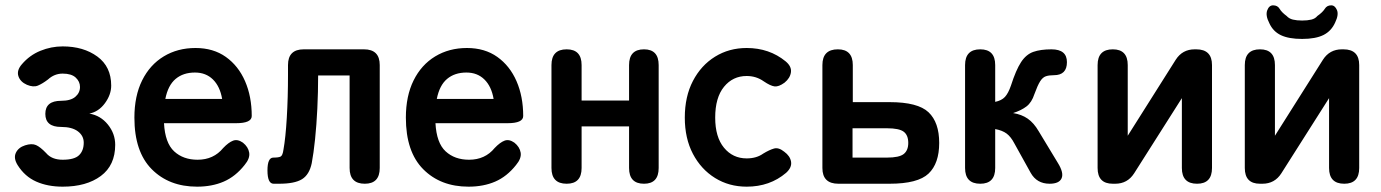

<svg xmlns="http://www.w3.org/2000/svg" viewBox="-20 -689 5179 720"><path d="M215 11Q159 11 116 -8Q73 -27 46 -70Q30 -96 39.5 -116Q49 -136 74 -144Q99 -152 115 -145Q131 -138 153 -115Q174 -90 215 -90Q259 -90 276.5 -107Q294 -124 294 -154Q294 -180 272 -196.5Q250 -213 209 -213Q150 -213 150 -262Q150 -311 209 -311Q245 -311 262.5 -326Q280 -341 280 -363Q280 -383 264 -398Q248 -413 215 -413Q184 -413 160 -391Q139 -375 122 -368Q105 -361 81 -371Q56 -382 49 -403.5Q42 -425 62 -448Q91 -482 131.5 -498.5Q172 -515 215 -515Q293 -515 345 -477Q397 -439 397 -368Q397 -334 373.5 -302Q350 -270 315 -263Q357 -256 384.5 -222Q412 -188 412 -146Q412 -69 358 -29Q304 11 215 11Z M719 11Q614 11 549 -54.5Q484 -120 484 -248Q484 -329 513 -387.5Q542 -446 594 -477.5Q646 -509 713 -509Q780 -509 827 -475.5Q874 -442 899 -384.5Q924 -327 924 -254Q924 -227 865 -227H595Q599 -153 633 -121.5Q667 -90 721 -90Q781 -90 817 -134Q837 -155 854 -161.5Q871 -168 891 -154Q911 -138 914.5 -116.5Q918 -95 897 -70Q863 -27 819 -8Q775 11 719 11ZM600 -318H813Q805 -365 778.5 -391Q752 -417 711 -417Q667 -417 638.5 -393Q610 -369 600 -318Z M1006 0Q983 0 983 -50Q983 -98 1005 -98Q1025 -98 1032.5 -102Q1040 -106 1043 -128Q1051 -172 1055.5 -248Q1060 -324 1060 -408V-445Q1060 -504 1119 -504H1345Q1404 -504 1404 -445V-59Q1404 0 1348 0Q1291 0 1291 -59V-406H1173Q1173 -344 1170 -282Q1167 -220 1161.5 -167Q1156 -114 1149 -77Q1140 -34 1112.5 -17Q1085 0 1027 0Z M1737 11Q1632 11 1567 -54.5Q1502 -120 1502 -248Q1502 -329 1531 -387.5Q1560 -446 1612 -477.5Q1664 -509 1731 -509Q1798 -509 1845 -475.5Q1892 -442 1917 -384.5Q1942 -327 1942 -254Q1942 -227 1883 -227H1613Q1617 -153 1651 -121.5Q1685 -90 1739 -90Q1799 -90 1835 -134Q1855 -155 1872 -161.5Q1889 -168 1909 -154Q1929 -138 1932.5 -116.5Q1936 -95 1915 -70Q1881 -27 1837 -8Q1793 11 1737 11ZM1618 -318H1831Q1823 -365 1796.5 -391Q1770 -417 1729 -417Q1685 -417 1656.5 -393Q1628 -369 1618 -318Z M2105 0Q2048 0 2048 -59V-445Q2048 -504 2105 -504Q2161 -504 2161 -445V-312H2339V-445Q2339 -504 2395 -504Q2450 -504 2450 -445V-59Q2450 0 2395 0Q2339 0 2339 -59V-215H2161V-59Q2161 0 2105 0Z M2780 11Q2714 11 2661.5 -21.5Q2609 -54 2578.5 -112Q2548 -170 2548 -248Q2548 -327 2578.5 -385.5Q2609 -444 2661.5 -476.5Q2714 -509 2780 -509Q2865 -509 2926 -459Q2949 -440 2946 -418Q2943 -396 2922 -379Q2900 -363 2884.5 -365Q2869 -367 2844 -384Q2816 -404 2780 -404Q2728 -404 2695 -363.5Q2662 -323 2662 -248Q2662 -175 2695 -135Q2728 -95 2780 -95Q2817 -95 2842 -113Q2865 -127 2882.5 -132Q2900 -137 2921 -120Q2943 -104 2946.5 -82.5Q2950 -61 2928 -41Q2867 11 2780 11Z M3124 0Q3064 0 3064 -59V-445Q3064 -504 3122 -504Q3178 -504 3178 -445V-306H3316Q3422 -306 3462 -268Q3502 -230 3502 -153Q3502 -76 3462 -38Q3422 0 3316 0ZM3177 -98H3306Q3352 -98 3369 -111.5Q3386 -125 3386 -153Q3386 -182 3369 -195Q3352 -208 3306 -208H3177Z M3656 0Q3599 0 3599 -59V-445Q3599 -504 3656 -504Q3712 -504 3712 -445V-307Q3736 -312 3748.5 -325.5Q3761 -339 3771 -368Q3790 -427 3809 -456Q3828 -485 3855 -494.5Q3882 -504 3923 -504Q3981 -504 3981 -456Q3981 -407 3932 -407Q3914 -407 3902 -403Q3890 -399 3880.5 -384Q3871 -369 3859 -336Q3849 -305 3829.5 -290Q3810 -275 3779 -265Q3811 -260 3834 -244Q3857 -228 3875 -197L3947 -78Q3970 -41 3961 -20.5Q3952 0 3916 0Q3868 0 3845 -41L3784 -151Q3771 -176 3755 -188Q3739 -200 3712 -205V-59Q3712 0 3656 0Z M4153 0Q4096 0 4096 -59V-445Q4096 -504 4153 -504Q4209 -504 4209 -445V-180L4389 -465Q4414 -504 4460 -504H4466Q4525 -504 4525 -445V-59Q4525 0 4469 0Q4412 0 4412 -59V-321L4233 -39Q4208 0 4162 0Z M4705 0Q4648 0 4648 -59V-445Q4648 -504 4705 -504Q4761 -504 4761 -445V-180L4941 -465Q4966 -504 5012 -504H5018Q5077 -504 5077 -445V-59Q5077 0 5021 0Q4964 0 4964 -59V-321L4785 -39Q4760 0 4714 0ZM4863 -543Q4813 -543 4783.5 -557Q4754 -571 4740 -602Q4725 -631 4732 -650Q4739 -669 4754 -669Q4771 -669 4778.5 -656Q4786 -643 4805 -629Q4814 -619 4828.5 -615.5Q4843 -612 4863 -612Q4883 -612 4897.5 -615.5Q4912 -619 4920 -629Q4940 -643 4948 -656Q4956 -669 4972 -669Q4986 -669 4993.5 -651.5Q5001 -634 4987 -605Q4973 -573 4943.5 -558Q4914 -543 4863 -543Z"/></svg>

Font: Zen Maru Gothic
Style: Bold
Weight: 700
Designer: Yoshimichi Ohira
Foundry: Positype
Version: Version 1.001